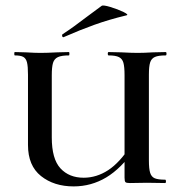

<svg xmlns="http://www.w3.org/2000/svg" viewBox="-20 -654 645 686"><path d="M368 -456Q365 -456 365 -462Q365 -468 368 -468L413 -467Q451 -465 472 -465Q493 -465 527 -467L572 -468Q575 -468 575 -462Q575 -456 572 -456Q546 -456 533.5 -450.5Q521 -445 516.5 -431Q512 -417 512 -387V-81Q512 -51 516.5 -36.5Q521 -22 533 -17Q545 -12 570 -12Q573 -12 573 -6Q573 0 570 0L505 -1L444 0Q432 0 428.5 -3Q425 -6 425 -19V-385Q425 -415 421 -429.5Q417 -444 405 -450Q393 -456 368 -456ZM243 12Q173 12 126.5 -25Q80 -62 80 -136V-387Q80 -417 76.5 -431Q73 -445 63.5 -450.5Q54 -456 33 -456Q31 -456 31 -462Q31 -468 33 -468L72 -467Q106 -465 124 -465Q147 -465 185 -467L226 -468Q228 -468 228 -462Q228 -456 226 -456Q200 -456 187 -450Q174 -444 169.5 -429.5Q165 -415 165 -385V-163Q165 -86 196 -52.5Q227 -19 279 -19Q325 -19 366.5 -46Q408 -73 448 -135L462 -122Q413 -52 359.5 -20Q306 12 243 12ZM207 -521Q203 -521 202 -525.5Q201 -530 204 -532Q241 -556 293 -596L343 -633Q348 -637 374.5 -629Q401 -621 421.5 -611Q442 -601 431 -599Q369 -584 317.5 -565.5Q266 -547 209 -522Z"/></svg>

Font: Cormorant Unicase SemiBold
Style: Regular
Weight: 600
Designer: Christian Thalmann (Catharsis Fonts)
Foundry: Catharsis Fonts
Version: Version 4.000